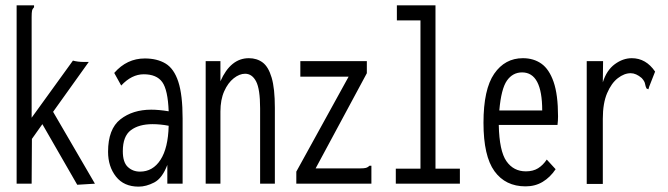

<svg xmlns="http://www.w3.org/2000/svg" viewBox="-20 -685 2490 716"><path d="M138 -222 99 -167 98 0H42V-665H107V-658Q101 -652 99.5 -645Q98 -638 98 -621V-246L252 -459Q270 -454 293 -454H311L178 -268L334 0L268 4Z M497 11Q442 11 412.5 -26.5Q383 -64 383 -119Q383 -204 429 -240Q475 -276 544 -276Q572 -276 609 -270Q606 -350 585 -379Q564 -408 516 -408Q471 -408 432 -366L406 -413Q453 -467 520 -467Q566 -467 597.5 -448Q629 -429 645 -380Q661 -331 661 -243V0H604V-70Q585 -20 555 -4.5Q525 11 497 11ZM438 -121Q438 -80 456.5 -62.5Q475 -45 502 -45Q550 -45 578.5 -89Q607 -133 609 -216Q594 -219 578.5 -220.5Q563 -222 549 -222Q498 -222 468 -199.5Q438 -177 438 -121Z M747 0V-457H802V-382Q840 -468 908 -468Q938 -468 959.5 -452Q981 -436 993 -395.5Q1005 -355 1005 -283V0H950V-281Q950 -353 935 -381.5Q920 -410 894 -410Q873 -410 851.5 -393Q830 -376 816 -344.5Q802 -313 802 -269V0Z M1085 -45 1280 -399H1100V-457H1348V-412L1157 -57H1321Q1338 -57 1345 -59Q1352 -61 1358 -67H1365V0H1085Z M1456 0V-56H1548V-609H1460V-665H1604V-56H1695V0Z M1940 10Q1865 10 1824 -46.5Q1783 -103 1783 -227Q1783 -352 1823 -410Q1863 -468 1930 -468Q1970 -468 1999 -447.5Q2028 -427 2044.5 -379.5Q2061 -332 2061 -251Q2061 -235 2059 -219H1840Q1842 -122 1868.5 -84Q1895 -46 1941 -46Q1968 -46 1986.5 -57.5Q2005 -69 2019 -90L2052 -54Q2032 -24 2004 -7Q1976 10 1940 10ZM1842 -273H2002Q2002 -415 1927 -415Q1892 -415 1870.5 -384.5Q1849 -354 1842 -273Z M2168 -457H2229L2228 -378Q2242 -423 2272.5 -445.5Q2303 -468 2336 -468Q2389 -468 2423 -418L2401 -362L2398 -352L2391 -355Q2387 -363 2385.5 -372.5Q2384 -382 2373 -394Q2352 -412 2332 -412Q2308 -412 2284 -393.5Q2260 -375 2244 -337.5Q2228 -300 2228 -242V1H2168Z"/></svg>

Font: Inconsolata ExtraCondensed
Style: Regular
Weight: 400
Width: 2
Monospace: yes
Designer: Raph Levien, Cyreal, Brenton Simpson
Foundry: Raph Levien, Cyreal, Google
Version: Version 3.000; ttfautohint (v1.8.2.53-6de2)